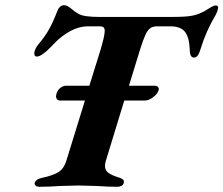

<svg xmlns="http://www.w3.org/2000/svg" viewBox="-20 -714 857 737"><path d="M816 -678Q814 -668 808 -657Q770 -593 750 -526Q745 -509 739 -501Q733 -493 725 -493Q716 -493 712 -501.5Q708 -510 708 -529Q706 -572 689.5 -592.5Q673 -613 633 -613H583Q567 -613 557 -606Q547 -599 538.5 -581Q530 -563 518 -525L475 -385H574Q582 -385 586.5 -380Q591 -375 589 -368Q585 -354 568 -341Q551 -328 536 -328H457L387 -99Q383 -88 383 -77Q383 -60 396 -50.5Q409 -41 438 -32Q448 -29 452.5 -24.5Q457 -20 455 -12Q454 -5 447 -1Q440 3 431 3Q394 3 353 0Q299 -2 281 -2Q261 -2 209 0Q169 3 131 3Q123 3 117.5 -1Q112 -5 113 -11Q117 -27 144 -32Q186 -41 206 -54.5Q226 -68 235 -98L306 -328H212Q204 -328 199.5 -332.5Q195 -337 195 -345Q195 -347 197 -355Q201 -368 211.5 -376.5Q222 -385 234 -385H323L366 -523Q382 -577 382 -595Q382 -605 377.5 -609Q373 -613 364 -613H317Q284 -613 250.5 -595Q217 -577 191 -550Q188 -547 173.5 -532Q159 -517 145 -507Q131 -497 122 -497Q115 -497 113 -501.5Q111 -506 112 -515Q117 -531 126 -542Q153 -574 168.5 -602Q184 -630 199 -669Q208 -694 226 -694Q237 -694 250 -683.5Q263 -673 267 -670Q269 -669 279.5 -662Q290 -655 310.5 -652Q331 -649 362 -649H639Q693 -649 716 -653.5Q739 -658 752 -665Q763 -669 781 -681Q783 -682 792 -687.5Q801 -693 808 -693Q821 -693 816 -678Z"/></svg>

Font: EB Garamond
Style: Bold Italic
Weight: 700
Italic angle: -17.2°
Designer: Georg Duffner and Octavio Pardo
Foundry: Georg Duffner
Version: Version 1.000